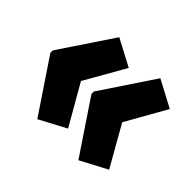

<svg xmlns="http://www.w3.org/2000/svg" viewBox="-115 -675 790 790"><g transform="rotate(45 280.0 -280.5)"><path d="M22 -287V-273L177 -42L294 -104L193 -280L294 -457L177 -519ZM261 -287V-273L416 -42L533 -104L433 -280L533 -457L416 -519Z"/></g></svg>

Font: Noto Sans Armenian ExtraCondensed Black
Style: Regular
Weight: 900
Width: 2
Designer: Monotype Design Team
Foundry: Monotype Imaging Inc.
Version: Version 2.008